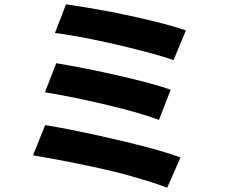

<svg xmlns="http://www.w3.org/2000/svg" viewBox="-20 -811 1040 884"><path d="M499 -755Q722 -710 836 -671L779 -534Q723 -555 578 -591Q370 -642 233 -659L284 -791Q364 -780 499 -755ZM766 -398 712 -259Q624 -292 468 -329Q312 -366 187 -386L239 -520Q377 -497 530 -462Q683 -427 766 -398ZM442 -185Q695 -129 811 -86L750 53Q665 21 521 -17Q354 -58 132 -96L188 -235Q288 -219 442 -185Z"/></svg>

Font: Merged Yaku Han JP ExtraBold
Style: Regular
Weight: 800
Designer: Ryoko NISHIZUKA 西塚涼子 (kana, bopomofo & ideographs); Paul D. Hunt (Latin, Greek & Cyrillic); Sandoll Communications 산돌커뮤니
Foundry: Adobe
Version: Version 2.004